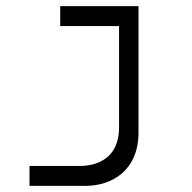

<svg xmlns="http://www.w3.org/2000/svg" viewBox="-20 -606 626 626"><path d="M76.2 0H258.8C343.3 0 431.6 -48.8 431.6 -174.3V-585.9H176.3V-521H368.2V-190.4C368.2 -90.8 297.9 -64.9 239.3 -64.9H76.2Z"/></svg>

Font: Cascadia Mono NF Light
Style: Regular
Weight: 300
Monospace: yes
Designer: Aaron Bell
Foundry: Saja Typeworks
Version: Version 2404.023